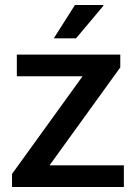

<svg xmlns="http://www.w3.org/2000/svg" viewBox="-20 -743 543 763"><path d="M193.8 -590.8 277.8 -723.1H390.1L391.1 -720.2L282.2 -590.8ZM27.8 0V-51.8L308.1 -439.9H46.9V-525.9H458V-475.1L176.8 -85.9H472.2V0Z"/></svg>

Font: Archivo Medium
Style: Regular
Weight: 500
Designer: Hector Gatti
Foundry: Omnibus-Type
Version: Version 2.001